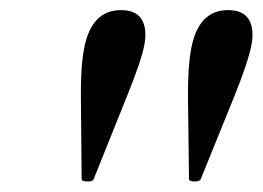

<svg xmlns="http://www.w3.org/2000/svg" viewBox="-20 -731 509 372"><path d="M259.8 -644.5Q253.9 -613.3 225.6 -543.5L161.6 -384.3Q159.7 -378.9 148.9 -379.4Q138.2 -379.4 138.2 -384.3L136.7 -544.4Q136.2 -602.1 143.1 -637.7Q157.2 -711.4 214.4 -711.4Q261.7 -711.4 261.7 -663.1Q261.7 -654.3 259.8 -644.5ZM467.3 -644.5Q460.9 -610.8 433.6 -543.5L369.1 -384.3Q367.2 -378.9 356.4 -379.4Q346.2 -379.4 346.2 -384.3L344.2 -544.4Q343.8 -602.1 350.6 -637.7Q364.7 -711.4 421.9 -711.4Q469.2 -711.4 469.2 -663.1Q469.2 -654.3 467.3 -644.5Z"/></svg>

Font: Dai Banna SIL Light
Style: BoldOblique
Weight: 700
Italic angle: -11°
Designer: Victor Gaultney
Foundry: SIL International
Version: Version 2.000